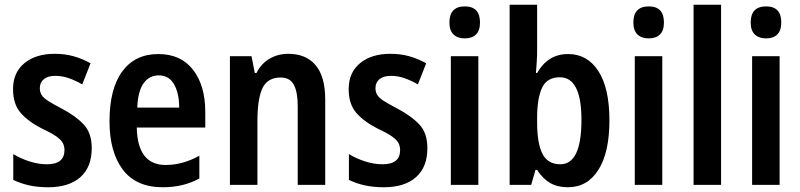

<svg xmlns="http://www.w3.org/2000/svg" viewBox="-20 -780 3375 810"><path d="M367 -155Q367 -75 319 -32.5Q271 10 183 10Q139 10 103 2Q67 -6 36 -21V-130Q65 -112 103 -99.5Q141 -87 178 -87Q252 -87 252 -147Q252 -163 245 -176.5Q238 -190 217.5 -204.5Q197 -219 158 -237Q99 -267 67 -304Q35 -341 35 -404Q35 -474 83 -513.5Q131 -553 211 -553Q253 -553 289.5 -543Q326 -533 362 -513L327 -424Q299 -440 271 -450Q243 -460 213 -460Q182 -460 165 -446Q148 -432 148 -408Q148 -392 155.5 -379.5Q163 -367 183.5 -354Q204 -341 242 -321Q299 -291 333 -255Q367 -219 367 -155Z M648 -552Q743 -552 794.5 -485.5Q846 -419 846 -308V-242H557Q560 -84 679 -84Q751 -84 821 -123V-27Q754 10 667 10Q554 10 498 -64.5Q442 -139 442 -268Q442 -406 496 -479Q550 -552 648 -552ZM650 -462Q610 -462 586 -429Q562 -396 559 -326H736Q736 -386 714.5 -424Q693 -462 650 -462Z M1196 -553Q1271 -553 1311.5 -505Q1352 -457 1352 -360V0H1236V-332Q1236 -392 1219.5 -422.5Q1203 -453 1164 -453Q1109 -453 1087.5 -408.5Q1066 -364 1066 -268V0H950V-543H1041L1055 -472H1062Q1082 -512 1117.5 -532.5Q1153 -553 1196 -553Z M1783 -155Q1783 -75 1735 -32.5Q1687 10 1599 10Q1555 10 1519 2Q1483 -6 1452 -21V-130Q1481 -112 1519 -99.5Q1557 -87 1594 -87Q1668 -87 1668 -147Q1668 -163 1661 -176.5Q1654 -190 1633.5 -204.5Q1613 -219 1574 -237Q1515 -267 1483 -304Q1451 -341 1451 -404Q1451 -474 1499 -513.5Q1547 -553 1627 -553Q1669 -553 1705.5 -543Q1742 -533 1778 -513L1743 -424Q1715 -440 1687 -450Q1659 -460 1629 -460Q1598 -460 1581 -446Q1564 -432 1564 -408Q1564 -392 1571.5 -379.5Q1579 -367 1599.5 -354Q1620 -341 1658 -321Q1715 -291 1749 -255Q1783 -219 1783 -155Z M1941 -753Q2005 -753 2005 -685Q2005 -651 1988 -634.5Q1971 -618 1941 -618Q1911 -618 1893.5 -634.5Q1876 -651 1876 -685Q1876 -753 1941 -753ZM1998 -543V0H1882V-543Z M2246 -566Q2246 -545 2244.5 -521Q2243 -497 2241 -472H2246Q2268 -511 2300.5 -531.5Q2333 -552 2377 -552Q2458 -552 2504.5 -480Q2551 -408 2551 -272Q2551 -137 2504.5 -63.5Q2458 10 2376 10Q2332 10 2301 -8Q2270 -26 2246 -63H2239L2221 0H2130V-760H2246ZM2342 -454Q2287 -454 2266.5 -409Q2246 -364 2246 -284V-264Q2246 -175 2268.5 -131Q2291 -87 2344 -87Q2433 -87 2433 -274Q2433 -454 2342 -454Z M2717 -753Q2781 -753 2781 -685Q2781 -651 2764 -634.5Q2747 -618 2717 -618Q2687 -618 2669.5 -634.5Q2652 -651 2652 -685Q2652 -753 2717 -753ZM2774 -543V0H2658V-543Z M3022 0H2906V-760H3022Z M3212 -753Q3276 -753 3276 -685Q3276 -651 3259 -634.5Q3242 -618 3212 -618Q3182 -618 3164.5 -634.5Q3147 -651 3147 -685Q3147 -753 3212 -753ZM3269 -543V0H3153V-543Z"/></svg>

Font: Noto Sans Devanagari Condensed SemiBold
Style: Regular
Weight: 600
Width: 3
Designer: Jelle Bosma - Monotype Design Team
Foundry: Monotype Imaging Inc.
Version: Version 2.004; ttfautohint (v1.8.4.7-5d5b)